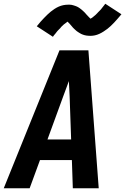

<svg xmlns="http://www.w3.org/2000/svg" viewBox="-29 -1003 667 1023"><path d="M-9 0 288 -735H442L497 0H359L354 -150H184L129 0ZM224 -260H350L342 -490Q341 -510 340 -530.5Q339 -551 338 -571Q331 -551 323 -530.5Q315 -510 308 -490ZM253 -807 167 -863Q177 -876 187 -887Q197 -898 206 -907.5Q215 -917 224 -925.5Q233 -934 241.5 -941Q250 -948 261.5 -955.5Q273 -963 284.5 -968Q296 -973 308.5 -975.5Q321 -978 333 -978Q338 -978 343 -978Q348 -978 353 -977Q358 -976 362.5 -974.5Q367 -973 372 -971.5Q377 -970 381 -968Q385 -966 388.5 -964Q392 -962 396 -959Q400 -956 404 -953Q408 -950 411.5 -946.5Q415 -943 418.5 -940Q422 -937 424.5 -934Q427 -931 429.5 -928Q432 -925 436.5 -920.5Q441 -916 444 -912.5Q447 -909 450.5 -906Q454 -903 453 -902Q453 -901 452.5 -901Q452 -901 451 -901H450Q450 -902 454 -904Q458 -906 461 -908Q464 -910 467.5 -913Q471 -916 472.5 -917.5Q474 -919 476.5 -920.5Q479 -922 480.5 -924Q482 -926 484.5 -928Q487 -930 489 -932.5Q491 -935 493.5 -937.5Q496 -940 498.5 -942.5Q501 -945 504 -948Q507 -951 509.5 -954Q512 -957 514.5 -960.5Q517 -964 520 -967.5Q523 -971 526 -975Q529 -979 532 -983L618 -927Q607 -914 597.5 -903Q588 -892 579 -882.5Q570 -873 561 -864.5Q552 -856 543.5 -849.5Q535 -843 523.5 -835.5Q512 -828 500 -822.5Q488 -817 476 -814.5Q464 -812 452 -812Q447 -812 442 -812.5Q437 -813 432 -813.5Q427 -814 422 -815.5Q417 -817 412.5 -818.5Q408 -820 404 -822Q400 -824 396 -826.5Q392 -829 388 -831.5Q384 -834 380 -837Q376 -840 372.5 -843.5Q369 -847 365.5 -850Q362 -853 359.5 -856Q357 -859 354.5 -862Q352 -865 348 -869.5Q344 -874 341 -877.5Q338 -881 334.5 -884Q331 -887 331 -889H334L330 -887Q326 -884 323.5 -882Q321 -880 317.5 -877.5Q314 -875 312 -873.5Q310 -872 308 -870Q306 -868 304 -866Q302 -864 299.5 -862Q297 -860 295.5 -857.5Q294 -855 291.5 -852.5Q289 -850 286.5 -847.5Q284 -845 281 -842Q278 -839 275.5 -836Q273 -833 270.5 -829.5Q268 -826 265 -822.5Q262 -819 258.5 -815Q255 -811 253 -807Z"/></svg>

Font: Iosevka XBd Ex Obl
Style: Regular
Weight: 800
Width: 7
Italic angle: -9°
Monospace: yes
Designer: Belleve Invis
Foundry: Belleve Invis
Version: Version 32.5.0; ttfautohint (v1.8.4)